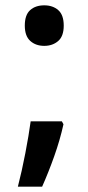

<svg xmlns="http://www.w3.org/2000/svg" viewBox="-20 -554 331 720"><path d="M73 -458Q73 -498 93 -516Q113 -534 146 -534Q178 -534 198.5 -516Q219 -498 219 -458Q219 -418 198 -400Q177 -382 146 -382Q114 -382 93.5 -400.5Q73 -419 73 -458ZM212 -99 218 -88Q205 -29 183.5 31.5Q162 92 138 146H47Q62 88 75 20.5Q88 -47 95 -99Z"/></svg>

Font: Noto Sans Sinhala SemiCondensed SemiBold
Style: Regular
Weight: 600
Width: 4
Designer: Jelle Bosma - Monotype Design Team
Foundry: Monotype Imaging Inc.
Version: Version 2.006; ttfautohint (v1.8.4.7-5d5b)